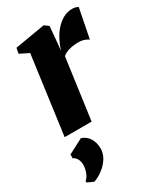

<svg xmlns="http://www.w3.org/2000/svg" viewBox="-203 -625 831 975"><g transform="rotate(-30 212.5 -137.5)"><path d="M32.5 0 94.5 -457.5 41.5 -484 47.5 -515.5 224.5 -545.5 248.5 -527.5 240.5 -436.5 235.5 -390Q245 -418.5 259.2 -446.2Q273.5 -474 293.2 -496.2Q313 -518.5 337.5 -532Q362 -545.5 390.5 -545.5Q404 -545.5 412.8 -542.2Q421.5 -539 425 -536.5L391 -364.5Q388 -368.5 371.8 -375.5Q355.5 -382.5 332.5 -382.5Q318 -382.5 304.5 -380.8Q291 -379 279 -375.8Q267 -372.5 257 -367.5Q247 -362.5 239.5 -355.5L190.5 0ZM50 271.5 13 254.5 13.5 246Q27.5 235 36.2 211.5Q45 188 44.5 165Q44 149.5 36.8 134.8Q29.5 120 14 113V91L101 45.5Q131 55 146.5 80.8Q162 106.5 162 139.5Q162.5 170 145.5 196.8Q128.5 223.5 102.5 243Q76.5 262.5 50 271.5Z"/></g></svg>

Font: Merriweather 72pt Black
Style: Italic
Weight: 900
Italic angle: -7.8°
Version: Version 2.101